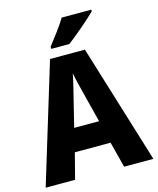

<svg xmlns="http://www.w3.org/2000/svg" viewBox="-134 -1089 916 1116"><g transform="rotate(-15 324.0 -531.5)"><path d="M524 -987V-997H346C319 -952 273 -893 240 -850V-837H349C400 -875 487 -950 524 -987ZM472 -66H648L428 -782H218L0 -66H177L217 -221H432ZM360 -516 400 -359H250L289 -517C298 -553 317 -627 324 -667C332 -625 350 -557 360 -516Z"/></g></svg>

Font: Noto Sans Malayalam UI SemiCondensed ExtraBold
Style: Regular
Weight: 800
Width: 4
Designer: Jelle Bosma - Monotype Design Team
Foundry: Monotype Imaging Inc.
Version: Version 2.104